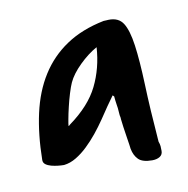

<svg xmlns="http://www.w3.org/2000/svg" viewBox="-46 -467 363 370"><g transform="rotate(-10 136.0 -281.5)"><path d="M170.8 -277.1Q164.9 -269.3 157.4 -258.3Q149.9 -247.3 141.5 -234.8Q133 -222.3 122.9 -209.8Q112.8 -197.4 102 -187.1Q91.3 -176.8 79.5 -169.7Q67.8 -162.6 55.4 -161.2Q50.2 -161.2 43.7 -161.9Q37.2 -162.6 30.6 -164.3Q24.1 -166.1 19.9 -169.2Q15.6 -172.4 15.6 -177.8Q16.3 -227.7 25.4 -268.5Q34.5 -309.4 54.1 -340.4Q73.7 -371.5 104.3 -392Q134.9 -412.6 178.6 -421.4Q179.9 -421.4 183.5 -421.6Q187.1 -421.9 188.4 -421.9Q208 -422.4 216.8 -408.4Q225.6 -394.5 229.8 -364.4Q234 -334.3 235.7 -287.1Q237.3 -239.9 242.5 -173.9Q244.5 -168.5 244.8 -164.6Q245.1 -160.7 245.1 -155.3Q245.1 -148 239.3 -144.3Q233.4 -140.6 224.3 -140.6Q205.4 -140.6 197.5 -148.5Q189.7 -156.3 187.1 -169.5Q187.1 -170 186.1 -177.3Q185.1 -184.6 183.5 -194.2Q181.9 -203.7 180.6 -213.5Q179.3 -223.3 178.6 -229.6V-231.6Q177.3 -236.5 177 -243.8Q176.7 -251.2 175.4 -258Q174.1 -266.3 173.4 -274.6ZM156.5 -373.9Q138.9 -364.2 121.9 -347.5Q105 -330.9 97.8 -315.2Q94.5 -307.9 90.6 -295.2Q86.7 -282.5 83.8 -270Q80.8 -257.5 78.9 -247Q76.9 -236.5 76.9 -233.6Q77.6 -233.6 78.6 -234.5Q79.5 -235.5 80.2 -236Q120.6 -265.3 137.2 -299.3Q153.9 -333.3 156.5 -373.9Z"/></g></svg>

Font: Covered By Your Grace
Style: Regular
Weight: 400
Designer: Kimberly Geswein
Foundry: Kimberly Geswein
Version: Version 1.0